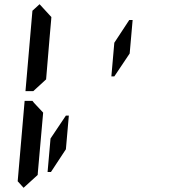

<svg xmlns="http://www.w3.org/2000/svg" viewBox="-20 -956 856 912"><path d="M307 -407 293 -247 222 -139H206L220 -298L293 -407ZM92 -64 64 -95 97 -477H134L142 -467L185 -421L167 -218L160 -139L159 -125ZM594 -861H610L596 -702L523 -593H509L523 -753ZM199 -579 138 -523H101L134 -905L168 -936L224 -875L223 -861L216 -782Z"/></svg>

Font: DSEG14 Classic Mini
Style: Italic
Weight: 400
Italic angle: -5°
Designer: Keshikan(Twitter:@keshinomi_88pro)
Version: Version 0.46